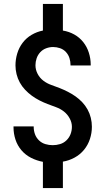

<svg xmlns="http://www.w3.org/2000/svg" viewBox="-20 -858 540 980"><path d="M199 102V-32Q167 -38 138.5 -52.5Q110 -67 89.5 -91Q69 -115 59 -145.5Q49 -176 49 -208Q49 -209 49 -210Q49 -211 49 -213H152Q152 -212 152 -211.5Q152 -211 152 -210Q152 -191 158.5 -173Q165 -155 179 -141.5Q193 -128 211.5 -122.5Q230 -117 249 -117Q268 -117 286.5 -122.5Q305 -128 319 -141.5Q333 -155 340 -173Q347 -191 347 -211Q347 -233 335.5 -254Q324 -275 306 -289Q288 -303 266 -311Q244 -319 223 -327Q202 -335 181.5 -345.5Q161 -356 142.5 -369.5Q124 -383 108 -400Q92 -417 81 -437Q70 -457 64.5 -479.5Q59 -502 59 -524Q59 -555 68 -585Q77 -615 95.5 -639.5Q114 -664 141 -680Q168 -696 199 -702V-838H301V-702Q332 -697 359 -682Q386 -667 405 -643Q424 -619 433.5 -589Q443 -559 443 -528Q443 -527 443 -526Q443 -525 443 -524H340Q340 -524 340 -525Q340 -526 340 -526Q340 -544 334.5 -561.5Q329 -579 316.5 -592.5Q304 -606 286.5 -612Q269 -618 251 -618Q233 -618 215.5 -611.5Q198 -605 185.5 -591.5Q173 -578 167 -560.5Q161 -543 161 -525Q161 -502 172 -481Q183 -460 201.5 -446Q220 -432 241.5 -424.5Q263 -417 284.5 -408.5Q306 -400 326.5 -389.5Q347 -379 365.5 -366Q384 -353 400 -336Q416 -319 427 -299Q438 -279 443.5 -256.5Q449 -234 449 -211Q449 -179 439 -148.5Q429 -118 409 -93.5Q389 -69 360.5 -53.5Q332 -38 301 -33V102Z"/></svg>

Font: iosevka_custom_sans_ss08
Style: Bold
Weight: 700
Designer: Belleve Invis
Foundry: Belleve Invis
Version: Version 10.3.0; ttfautohint (v1.8.3)